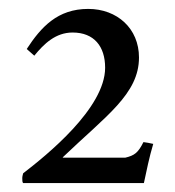

<svg xmlns="http://www.w3.org/2000/svg" viewBox="-20 -752 392 431"><path d="M302 -433C290 -409 282 -403 261 -398H121V-399C218 -492 292 -541 292 -623C292 -688 243 -732 178 -732C109 -732 72 -691 40 -642L57 -627C79 -654 105 -679 143 -679C191 -679 216 -648 216 -600C216 -509 84 -403 32 -363C31 -359 30 -356 30 -352C30 -347 30 -343 32 -341H303C309 -369 315 -399 324 -429C316 -431 309 -432 302 -433Z"/></svg>

Font: Sibila
Style: Regular
Weight: 400
Designer: Stefan Peev
Foundry: Context Ltd
Version: Version 1.000